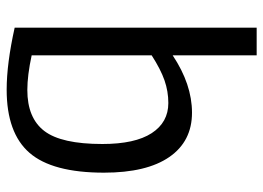

<svg xmlns="http://www.w3.org/2000/svg" viewBox="-127 -653 790 576"><g transform="rotate(90 268.0 -365.0)"><path d="M63 -14V-740H146V-488Q233 -546 318 -546Q404 -546 451 -478Q498 -410 498 -282Q498 -127 438.5 -58.5Q379 10 249 10Q171 10 63 -14ZM146 -65Q206 -52 250 -52Q334 -52 373 -103Q412 -154 412 -277Q412 -375 379.5 -425Q347 -475 289 -475Q254 -475 221 -463.5Q188 -452 146 -425Z"/></g></svg>

Font: Georama
Style: Regular
Weight: 400
Designer: Jean-Baptiste Levee
Foundry: Production Type
Version: Version 1.000